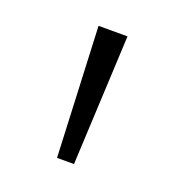

<svg xmlns="http://www.w3.org/2000/svg" viewBox="-71 -719 406 436"><g transform="rotate(20 131.5 -501.0)"><path d="M111 -344 97 -658H167L152 -344Z"/></g></svg>

Font: EauTestInfant
Style: Regular
Weight: 400
Designer: Christian Thalmann (Catharsis Fonts)
Version: Version 0.001;PS 000.001;hotconv 1.0.88;makeotf.lib2.5.64775